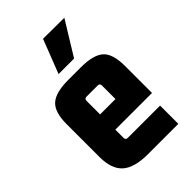

<svg xmlns="http://www.w3.org/2000/svg" viewBox="-217 -802 892 892"><g transform="rotate(-45 229.0 -356.0)"><path d="M408 6H210Q120 6 80 -29.5Q40 -65 40 -144V-360Q40 -439 74 -469.5Q108 -500 190 -500H273Q356 -500 389.5 -469.5Q423 -439 423 -360V-182H166V-282H283V-371Q283 -385 269 -385H196Q182 -385 182 -371V-128Q182 -114 196 -114H408ZM178 -551H280L382 -717L243 -718Z"/></g></svg>

Font: Gemunu Libre ExtraLight ExtraBold
Style: Regular
Weight: 800
Version: Version 1.100